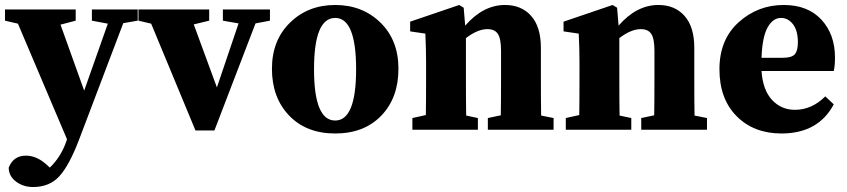

<svg xmlns="http://www.w3.org/2000/svg" viewBox="-27 -521 3401 771"><path d="M526 -483V-438L468 -428L290 41Q251 143 211.5 186.5Q172 230 106 230Q66 230 37 208Q8 186 8 152Q27 104 77 104Q121 104 161 141L173 152Q218 109 240 45L242 38L45 -426L-7 -438V-483H277V-438L216 -422L311 -157L406 -426L342 -438V-483Z M1057 -483V-438L999 -427L834 3H758L580 -426L529 -438V-483H813V-438L751 -423L844 -170L931 -427L868 -438V-483Z M1319 -449Q1234 -449 1234 -243Q1234 -37 1319 -37Q1403 -37 1403 -243Q1403 -449 1319 -449ZM1573 -245Q1573 -128 1504 -56.5Q1435 15 1319 15Q1203 15 1134 -57Q1065 -129 1065 -245Q1065 -359 1137.5 -430Q1210 -501 1319 -501Q1428 -501 1500.5 -430.5Q1573 -360 1573 -245Z M2146 -57 2196 -47V0H1932V-47L1984 -58Q1985 -107 1985 -210V-317Q1985 -365 1972.5 -384.5Q1960 -404 1930 -404Q1891 -404 1844 -368V-210Q1844 -106 1845 -57L1892 -47V0H1629V-47L1683 -59Q1684 -107 1684 -210V-270Q1684 -326 1681 -386L1620 -395V-434L1817 -501L1835 -490L1841 -418Q1913 -501 2001 -501Q2067 -501 2106 -457Q2145 -413 2145 -329V-210Q2145 -106 2146 -57Z M2762 -57 2812 -47V0H2548V-47L2600 -58Q2601 -107 2601 -210V-317Q2601 -365 2588.5 -384.5Q2576 -404 2546 -404Q2507 -404 2460 -368V-210Q2460 -106 2461 -57L2508 -47V0H2245V-47L2299 -59Q2300 -107 2300 -210V-270Q2300 -326 2297 -386L2236 -395V-434L2433 -501L2451 -490L2457 -418Q2529 -501 2617 -501Q2683 -501 2722 -457Q2761 -413 2761 -329V-210Q2761 -106 2762 -57Z M3031 -289H3117Q3152 -289 3164.5 -303Q3177 -317 3177 -351Q3177 -398 3157.5 -423.5Q3138 -449 3109 -449Q3077 -449 3055.5 -411Q3034 -373 3031 -289ZM3287 -134 3321 -102Q3259 15 3111 15Q3000 15 2931 -54.5Q2862 -124 2862 -243Q2862 -362 2939 -431.5Q3016 -501 3120 -501Q3217 -501 3271.5 -442Q3326 -383 3326 -290Q3326 -256 3321 -236H3031Q3036 -160 3073 -120Q3110 -80 3165 -80Q3233 -80 3287 -134Z"/></svg>

Font: TypoPRO Source Serif Pro
Style: Bold
Weight: 700
Designer: Frank Grießhammer
Foundry: Adobe Systems Incorporated
Version: Version 1.017;PS 1.0;hotconv 1.0.79;makeotf.lib2.5.61930